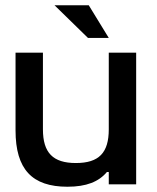

<svg xmlns="http://www.w3.org/2000/svg" viewBox="-20 -700 595 729"><path d="M497 0V-500H393V-209C393 -120 356 -81 268 -81C181 -81 143 -120 143 -209V-500H39V-205C39 -57 102 9 236 9C308 9 355 -10 386 -47H393V0ZM187 -680 314 -556H393L317 -680Z"/></svg>

Font: LT Wave Alt Medium
Style: Regular
Weight: 500
Designer: Daniel Lyons
Version: Version 2.5 (Glyphs App)